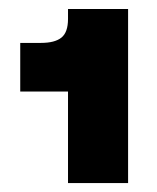

<svg xmlns="http://www.w3.org/2000/svg" viewBox="-20 -770 348 426"><path d="M130.9 -750H264.2V-363.8H130.9V-566.9H24.9V-674.8H70.8Q101.6 -674.8 116.2 -686.5Q130.9 -698.2 130.9 -728Z"/></svg>

Font: Overused Grotesk ExtraBold
Style: Regular
Weight: 800
Version: Version 0.002